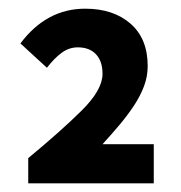

<svg xmlns="http://www.w3.org/2000/svg" viewBox="-20 -797 416 442"><path d="M45 -375V-433Q120 -495 168 -542.5Q216 -590 216 -627Q216 -656 201 -672Q186 -688 159 -688Q139 -688 122 -675.5Q105 -663 88 -641L27 -697Q87 -777 176 -777Q241 -777 280.5 -742.5Q320 -708 320 -645Q320 -621 311.5 -598.5Q303 -576 288.5 -554Q274 -532 255.5 -510Q237 -488 216 -465H334V-375Z"/></svg>

Font: Giro Regular
Style: Bold
Weight: 700
Designer: Paul D. Hunt
Foundry: Adobe Systems Incorporated
Version: Version 1.000;PS 1.0;hotconv 1.0.88;makeotf.lib2.5.647800